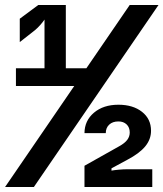

<svg xmlns="http://www.w3.org/2000/svg" viewBox="-28 -750 655 770"><path d="M310.8 0V-85.2L450.3 -163.6Q472.5 -175.9 482.4 -189.2Q492.3 -202.5 492.3 -218.5Q492.3 -239.1 479.8 -251Q467.3 -263 446.8 -263Q423.7 -263 410 -250.2Q396.2 -237.4 396.2 -216H310.8Q311.1 -266.3 349 -298.2Q386.8 -330 446.8 -330Q505.3 -330 541.5 -301.5Q577.7 -273.1 577.7 -225.6Q577.7 -191.2 554.4 -162.9Q531 -134.6 482.4 -109.1L419.1 -74.9V-65.8Q430.1 -67.8 448.6 -69.5Q467 -71.2 481.4 -71.2H582.7V0ZM35.9 -405V-476.2H150.5V-671.5Q144.8 -662.8 134.2 -650.6Q123.5 -638.4 112.5 -629.2L51.3 -581.2V-674.9L125.5 -730H236V-476.2H328.6V-405ZM-7.7 0 492.2 -730H607.7L107.8 0Z"/></svg>

Font: JetBrains Mono
Style: Regular
Weight: 400
Monospace: yes
Designer: Philipp Nurullin, Konstantin Bulenkov
Foundry: JetBrains
Version: Version 2.305